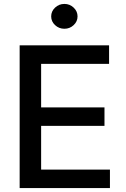

<svg xmlns="http://www.w3.org/2000/svg" viewBox="-20 -958 643 978"><path d="M80.1 0V-727.1H535.6V-632.8H189.5V-411.1H512.2V-316.9H189.5V-94.2H540V0ZM308.1 -811.5Q280.3 -811.5 260.5 -830.1Q240.7 -848.6 240.7 -874.5Q240.7 -900.4 260.5 -919.2Q280.3 -938 308.1 -938Q335.4 -938 355.2 -919.2Q375 -900.4 375 -874.5Q375 -848.6 355.2 -830.1Q335.4 -811.5 308.1 -811.5Z"/></svg>

Font: Karasuma Gothic
Style: Regular
Weight: 500
Designer: Rasmus Andersson / Ryoko Nishizuka
Foundry: Genbu
Version: Version 1.00